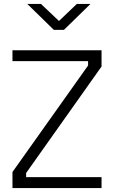

<svg xmlns="http://www.w3.org/2000/svg" viewBox="-20 -949 577 970"><path d="M43 -80 425 -618V-640H43V-695H493V-613L112 -75V-54H493V1H43ZM118 -929H187L278 -843L368 -929H437L303 -798H252Z"/></svg>

Font: Cairo Light
Style: Regular
Weight: 300
Designer: Mohamed Gaber, Accademia di Belle Arti di Urbino and others
Foundry: Kief Type Foundry, Accademia di Belle Arti di Urbino and others
Version: Version 3.011